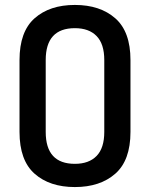

<svg xmlns="http://www.w3.org/2000/svg" viewBox="-20 -751 606 777"><path d="M59 -217V-508Q59 -623 120 -677Q181 -731 283 -731Q385 -731 446.5 -677Q508 -623 508 -508V-217Q508 -102 446.5 -48Q385 6 283 6Q181 6 120 -48Q59 -102 59 -217ZM165 -217Q165 -88 283 -88Q340 -88 371 -120Q402 -152 402 -217V-508Q402 -573 371 -605Q340 -637 283 -637Q165 -637 165 -508Z"/></svg>

Font: TerminalDosisSemiBold
Style: Bold
Weight: 600
Designer: EdgarTolentino, PabloImpallari, IginoMarini
Foundry: EdgarTolentino, PabloImpallari, IginoMarini
Version: Version 1.006